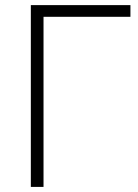

<svg xmlns="http://www.w3.org/2000/svg" viewBox="-20 -734 542 754"><path d="M150.9 0H101.1V-713.9H492.2V-668H150.9Z"/></svg>

Font: OpenSans-Light
Style: Regular
Weight: 300
Foundry: Ascender Corporation
Version: Version 1.10